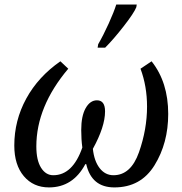

<svg xmlns="http://www.w3.org/2000/svg" viewBox="-20 -816 804 846"><path d="M359.9 -92.8H356Q301.3 9.8 195.8 9.8Q127 9.8 85 -39.8Q43 -89.4 43 -174.8Q43 -285.2 95.7 -381.6Q148.4 -478 246.1 -545.9L280.8 -513.2Q140.1 -346.7 140.1 -170.9Q140.1 -109.9 160.9 -76.9Q181.6 -43.9 214.8 -43.9Q300.3 -43.9 342.8 -166Q337.9 -201.7 337.9 -243.2Q337.9 -304.7 357.4 -339.4Q377 -374 407.2 -374Q442.9 -374 442.9 -325.2Q442.9 -257.8 389.2 -160.2Q395 -106 419.2 -75Q443.4 -43.9 480 -43.9Q556.6 -43.9 592.3 -145Q627.9 -246.1 627.9 -346.2Q627.9 -436 599.1 -513.2L647.9 -545.9Q721.2 -453.6 721.2 -314Q721.2 -185.5 660.9 -87.9Q600.6 9.8 483.9 9.8Q383.3 9.8 359.9 -92.8ZM412.6 -621.1Q435.5 -660.6 459 -712.4Q482.4 -764.2 492.2 -795.9H582.5L580.6 -784.2Q570.3 -758.3 525.1 -700.4Q480 -642.6 443.4 -606H410.2Z"/></svg>

Font: Droid Serif
Style: Italic
Weight: 400
Italic angle: -12°
Designer: Monotype Design team
Foundry: Monotype Imaging Inc.
Version: Version 1.03